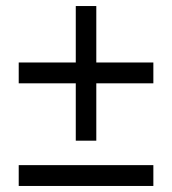

<svg xmlns="http://www.w3.org/2000/svg" viewBox="-20 -603 570 636"><path d="M42 -396H231V-583H299V-396H488V-327H299V-137H231V-327H42ZM42 -56H488V13H42Z"/></svg>

Font: Lora SemiBold
Style: Regular
Weight: 600
Designer: Olga Karpushina, Alexei Vanyashin (Cyrillic)
Foundry: Cyreal
Version: Version 3.011; ttfautohint (v1.8.4.7-5d5b)